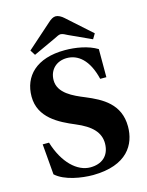

<svg xmlns="http://www.w3.org/2000/svg" viewBox="-134 -986 829 1083"><g transform="rotate(-15 280.5 -445.0)"><path d="M112 -755 131 -725 261 -785C275 -792 289 -800 299 -800C311 -800 326 -792 339 -785L470 -725L488 -755L346 -882C332 -895 314 -905 299 -905C285 -905 270 -896 254 -881ZM42 -226 57 -47C108 0 207 15 273 15C473 13 533 -95 533 -199C533 -331 435 -382 344 -420C278 -447 195 -483 195 -559C195 -621 239 -661 299 -661C363 -661 423 -616 451 -499H487V-663C435 -695 361 -707 300 -707C132 -707 51 -620 51 -502C51 -378 162 -324 250 -287C341 -249 383 -204 383 -140C382 -66 334 -31 269 -31C193 -31 117 -101 79 -226Z"/></g></svg>

Font: Heuristica
Style: Bold
Weight: 700
Version: Version 1.0.1